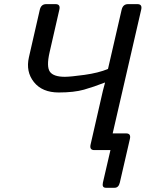

<svg xmlns="http://www.w3.org/2000/svg" viewBox="-20 -720 705 921"><path d="M118.7 -445.3 170.9 -673.3Q177.2 -700.2 201.7 -700.2H246.6Q271 -700.2 264.6 -673.3L217.8 -468.8Q202.1 -399.9 219.5 -375.7Q236.8 -351.6 291 -351.6Q317.4 -351.6 384.8 -360.8Q452.1 -370.1 498 -389.2L563.5 -673.3Q569.8 -700.2 594.2 -700.2H639.2Q663.6 -700.2 657.2 -673.3L520.5 -80.1H585Q609.4 -80.1 603 -53.2L554.7 156.2Q548.8 180.7 529.8 180.7H487.8Q468.3 180.7 473.6 156.2L509.8 0H432.6Q408.2 0 414.6 -26.9L473.6 -284.7Q478.5 -305.2 483.9 -323.7H481.9Q431.2 -303.7 383.1 -290Q335 -276.4 261.7 -276.4Q182.6 -276.4 142.8 -326.2Q103 -376 118.7 -445.3Z"/></svg>

Font: Istok Web
Style: Italic
Weight: 400
Italic angle: -13°
Designer: Andrey V. Panov
Foundry: Andrey V. Panov
Version: Version 1.0.2g